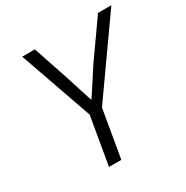

<svg xmlns="http://www.w3.org/2000/svg" viewBox="-165 -860 967 998"><g transform="rotate(-30 318.5 -361.0)"><path d="M255 -286 102 -722H178L250 -507L300 -350H303L362 -440Q381 -471 406 -508L557 -722H637L329 -286L280 0H206Z"/></g></svg>

Font: Nebula Sans Book
Style: Regular
Weight: 400
Italic angle: -9°
Designer: Paul D. Hunt for Adobe (as Source Sans)
Foundry: Nebula Entertainment & Broadcasting LLC
Version: Version 1.010